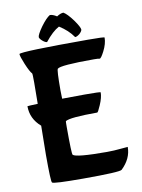

<svg xmlns="http://www.w3.org/2000/svg" viewBox="-92 -882 714 963"><g transform="rotate(-10 265.0 -400.5)"><path d="M193 -688Q184 -688 171 -699Q158 -710 156 -719Q156 -732 183 -770Q211 -808 230 -819Q245 -819 265 -806Q285 -819 299 -819Q318 -808 346 -770Q373 -732 373 -719Q371 -710 359 -699Q345 -688 336 -688Q310 -726 265 -754Q231 -736 193 -688ZM332 -396Q414 -396 414 -393Q414 -367 398 -330Q383 -295 379 -296Q240 -296 217 -281Q216 -280 216 -250Q216 -114 221 -109Q237 -93 393 -93Q429 -93 467 -97Q505 -100 498 -100Q500 -100 500 -99Q500 -40 450 8Q440 18 252 18Q101 18 95 10Q89 5 89 -131Q89 -178 91 -280Q40 -324 40 -388Q40 -389 93 -391L94 -499Q94 -542 92 -546Q81 -557 63 -600Q46 -641 46 -653Q57 -664 397 -664Q481 -664 481 -660Q481 -629 462 -592Q445 -559 438 -560Q432 -562 408 -562Q238 -562 223 -547Q217 -541 217 -437Q217 -413 218 -395Q258 -396 332 -396Z"/></g></svg>

Font: Bubblegum Sans
Style: Regular
Weight: 400
Designer: Angel Koziupa and Alejandro Paul
Foundry: Angel Koziupa and Alejandro Paul
Version: Version 1.001